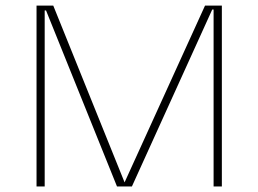

<svg xmlns="http://www.w3.org/2000/svg" viewBox="-20 -670 927 690"><path d="M140.6 -632.3H145.5L400.4 0H454.1L742.7 -635.7H747.6V0H777.3V-649.9H716.8L427.7 -14.6L171.4 -649.9H111.3V0H140.6Z"/></svg>

Font: Estedad Thin
Style: Regular
Weight: 100
Designer: Amin Abedi
Version: Version 7.3